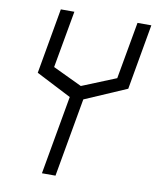

<svg xmlns="http://www.w3.org/2000/svg" viewBox="-92 -795 799 984"><g transform="rotate(10 307.5 -303.0)"><path d="M84 -384.5 144 -725H214.5L161.5 -428L313 -356L490 -428L543 -725H615L555 -384.5L337.5 -290.5L265 119H194.5L267 -290.5Z"/></g></svg>

Font: JuliaMono Light
Style: Italic
Weight: 300
Italic angle: -9°
Monospace: yes
Designer: cormullion
Foundry: corm
Version: Version 0.054; ttfautohint (v1.8.4)